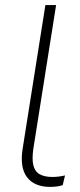

<svg xmlns="http://www.w3.org/2000/svg" viewBox="-20 -725 315 753"><path d="M177 8Q115 8 86 -30Q57 -68 69 -143L158 -705H200L111 -143Q105 -103 110.5 -78Q116 -53 135 -42Q154 -31 185 -31Q198 -31 210 -32.5Q222 -34 235 -37L226 1Q215 5 201.5 6.5Q188 8 177 8Z"/></svg>

Font: Nunito Sans 12pt ExtraLight
Style: Italic
Weight: 200
Italic angle: -9°
Designer: Vernon Adams
Foundry: Vernon Adams
Version: Version 3.101;gftools[0.9.27]